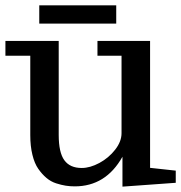

<svg xmlns="http://www.w3.org/2000/svg" viewBox="-22 -675 670 709"><path d="M0 0ZM407.2 -587.9H123V-655.3H407.2ZM430.2 14.2V-96.2Q368.7 13.2 253.9 13.2Q236.8 13.2 220.9 10.7Q205.1 8.3 185.3 2Q165.5 -4.4 149.4 -18.1Q133.3 -31.7 119.4 -51.5Q105.5 -71.3 97.7 -103.3Q89.8 -135.3 89.8 -175.8V-469.2H-2V-523.9H194.8V-176.8Q194.8 -111.8 215.6 -83.3Q236.3 -54.7 279.8 -54.7Q310.5 -54.7 345 -73.2Q379.4 -91.8 403.1 -122.1Q426.8 -152.3 426.8 -183.1V-469.2H337.9V-523.9H532.2V-55.2L627 -44.9V0Z"/></svg>

Font: Trocchi
Style: Regular
Weight: 400
Designer: vernon adams
Version: Version 1.0; ttfautohint (v0.8) -l 6 -r 50 -G 100